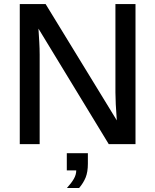

<svg xmlns="http://www.w3.org/2000/svg" viewBox="-20 -708 762 943"><path d="M174.8 -439.9V0H77.1V-688H204.1L553.7 -116.7Q546.9 -205.6 546.9 -253.9V-688H645.5V0H514.2L168.9 -567.4Q170.9 -532.7 172.9 -501Q174.8 -469.2 174.8 -439.9ZM411.6 96.2Q411.6 136.2 400.9 163.1Q390.1 189.9 368.7 215.3H308.6Q330.6 191.4 342.5 170.7Q354.5 149.9 354.5 128.9H308.1V44.4H411.6Z"/></svg>

Font: Arimo Medium
Style: Regular
Weight: 500
Designer: Steve Matteson
Foundry: Monotype Imaging Inc.
Version: Version 1.33